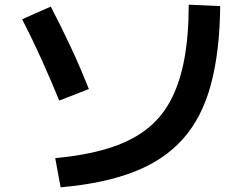

<svg xmlns="http://www.w3.org/2000/svg" viewBox="-20 -770 1040 817"><path d="M215 -97Q342 -109 436.5 -137.5Q531 -166 597 -215Q663 -264 703.5 -338Q744 -412 763.5 -514Q783 -616 783 -750L917 -744Q915 -550 877.5 -410.5Q840 -271 759.5 -180Q679 -89 550.5 -39Q422 11 238 27ZM232 -342Q197 -428 157 -516.5Q117 -605 74 -688L196 -742Q239 -660 281 -570Q323 -480 358 -391Z"/></svg>

Font: M PLUS 1
Style: Bold
Weight: 700
Designer: Coji Morishita
Foundry: UNDERFOREST DESIGN
Version: Version 1.001